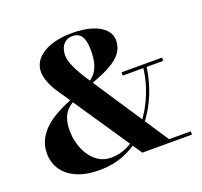

<svg xmlns="http://www.w3.org/2000/svg" viewBox="-131 -910 1124 1069"><g transform="rotate(-20 430.5 -375.0)"><path d="M540 0 209 -490Q189.5 -518.5 176.2 -553Q163 -587.5 163 -613.5Q163 -658.5 192.8 -691.5Q222.5 -724.5 275.5 -742.2Q328.5 -760 399 -760Q465 -760 514 -745Q563 -730 589.8 -702.5Q616.5 -675 616.5 -637.5Q616.5 -602.5 600 -575.8Q583.5 -549 554.5 -528.2Q525.5 -507.5 488 -490.5Q450.5 -473.5 408 -458L397 -472.5Q411.5 -482 427.5 -498.8Q443.5 -515.5 454.8 -548.2Q466 -581 466 -637.5Q466 -665 460.2 -689Q454.5 -713 439.5 -728Q424.5 -743 396.5 -743Q369.5 -743 352.8 -730.2Q336 -717.5 328.5 -697.5Q321 -677.5 321 -655Q321 -625 341.5 -581.5Q362 -538 394 -490L705.5 -19.5H834V0ZM284 10Q205 10 150.5 -14Q96 -38 67.5 -80Q39 -122 39 -176.5Q39 -223.5 58.2 -259.8Q77.5 -296 107.2 -322.5Q137 -349 169.5 -367.2Q202 -385.5 229 -397Q256 -408.5 269 -414.5L278 -399.5Q254 -386 237 -367.5Q220 -349 210.8 -321.2Q201.5 -293.5 201.5 -252.5Q201.5 -214 212.2 -175.2Q223 -136.5 244.2 -104.2Q265.5 -72 296.8 -52.5Q328 -33 369 -33Q419.5 -33 466.5 -55.5Q513.5 -78 554.5 -118Q595.5 -158 627.5 -211.5Q659.5 -265 680.5 -327Q701.5 -389 708 -455H727.5Q720 -388.5 697.8 -322Q675.5 -255.5 638.2 -196Q601 -136.5 549 -90Q497 -43.5 430.8 -16.8Q364.5 10 284 10ZM584 -440.5V-460H824V-440.5Z"/></g></svg>

Font: Bodoni Moda SC 11pt
Style: Bold
Weight: 700
Version: Version 2.005